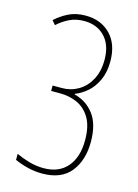

<svg xmlns="http://www.w3.org/2000/svg" viewBox="-113 -787 620 860"><g transform="rotate(15 197.0 -357.0)"><path d="M335 -554Q335 -504 318 -467Q301 -430 274.5 -407Q248 -384 219 -373V-370Q275 -356 309.5 -310.5Q344 -265 344 -183Q344 -98 301 -44Q258 10 169 10Q135 10 102.5 2Q70 -6 41 -19V-47Q66 -35 100 -25Q134 -15 169 -15Q240 -15 278.5 -60Q317 -105 317 -184Q317 -249 294 -287Q271 -325 234.5 -341.5Q198 -358 155 -358H113V-383H157Q198 -383 232.5 -403.5Q267 -424 287.5 -462.5Q308 -501 308 -554Q308 -623 271.5 -661Q235 -699 176 -699Q138 -699 108 -684.5Q78 -670 53 -647L37 -666Q63 -690 96.5 -707Q130 -724 176 -724Q247 -724 291 -679Q335 -634 335 -554Z"/></g></svg>

Font: Noto Sans Hebrew ExtraCondensed Thin
Style: Regular
Weight: 100
Width: 2
Designer: Monotype Design Team
Foundry: Monotype Imaging Inc.
Version: Version 2.004; ttfautohint (v1.8.4.7-5d5b)